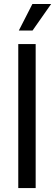

<svg xmlns="http://www.w3.org/2000/svg" viewBox="-20 -950 278 970"><path d="M160.2 -727.5V0H72.3V-727.5ZM75.2 -795.9 143.6 -929.7H238.3L144.5 -795.9Z"/></svg>

Font: Inter Display
Style: Regular
Weight: 400
Designer: Rasmus Andersson
Foundry: rsms
Version: Version 4.000;git-37864ae